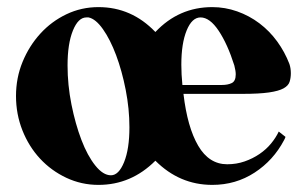

<svg xmlns="http://www.w3.org/2000/svg" viewBox="-20 -529 855 540"><path d="M577 -509Q613 -509 647 -497Q681 -485 709.5 -463.5Q738 -442 759.5 -412.5Q781 -383 794 -349Q798 -337 798 -323Q798 -310 794.5 -299Q791 -288 777.5 -280.5Q764 -273 736.5 -269Q709 -265 662 -265H496Q507 -171 537.5 -119Q568 -67 619 -67Q645 -67 668 -75Q691 -83 710 -96Q729 -109 742.5 -125.5Q756 -142 764 -159L783 -144Q782 -141 781 -139Q780 -137 779 -135Q749 -78 696 -43.5Q643 -9 577 -9Q485 -9 417 -77Q349 -9 257 -9Q209 -9 166.5 -29Q124 -49 92.5 -83Q61 -117 43 -162.5Q25 -208 25 -259Q25 -310 43.5 -355Q62 -400 93.5 -434.5Q125 -469 167 -489Q209 -509 257 -509Q350 -509 417 -439Q483 -509 577 -509ZM229 -480H223Q200 -480 185 -443Q170 -406 170 -345Q170 -290 181 -235Q192 -180 209 -135.5Q226 -91 248 -63.5Q270 -36 292 -36Q314 -36 329 -73Q344 -110 344 -171Q344 -223 333.5 -276.5Q323 -330 306.5 -374Q290 -418 269.5 -447Q249 -476 229 -480ZM493 -290H604Q621 -290 632 -295.5Q643 -301 643 -320Q643 -325 642 -331Q641 -337 639 -345Q620 -405 595 -442.5Q570 -480 544 -480Q520 -480 505 -443.5Q490 -407 490 -347Q490 -320 493 -290Z"/></svg>

Font: CatShop
Style: Regular
Weight: 400
Designer: Peter Wiegel
Foundry: Peter Wiegel
Version: Version 1.000 2009 initial release